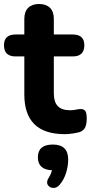

<svg xmlns="http://www.w3.org/2000/svg" viewBox="-29 -663 455 963"><path d="M298 10Q194 10 143.5 -40Q93 -90 93 -189V-380H49Q-9 -380 -9 -436Q-9 -490 49 -490H93V-568Q93 -605 112.5 -624Q132 -643 167 -643Q202 -643 221.5 -624Q241 -605 241 -568V-490H336Q394 -490 394 -436Q394 -380 336 -380H241V-195Q241 -152 260.5 -131Q280 -110 323 -110Q338 -110 351.5 -113Q365 -116 375 -116Q389 -117 397.5 -108Q406 -99 406 -68Q406 -43 399 -26Q392 -9 372 -1Q359 3 336 6.5Q313 10 298 10ZM270 264Q255 281 236.5 279.5Q218 278 210 263Q202 248 217 226Q227 210 232 191Q161 188 161 126Q161 62 236 62Q313 62 313 137Q313 170 302.5 204Q292 238 270 264Z"/></svg>

Font: Chiron GoRound TC
Style: Bold
Weight: 700
Designer: Ryoko NISHIZUKA 西塚涼子 (kana, bopomofo & ideographs); Paul D. Hunt (Latin, Greek & Cyrillic); Sandoll Communications 산돌커뮤니
Foundry: Adobe
Version: Version 1.000;hotconv 1.1.1;makeotfexe 2.6.0